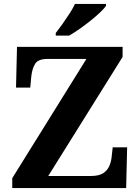

<svg xmlns="http://www.w3.org/2000/svg" viewBox="-20 -951 707 971"><path d="M42 0V-50L417 -653H220Q173 -653 157.5 -628Q142 -603 138 -562L133 -508H61L66 -714H600V-663L224 -61H440Q481 -61 502.5 -75.5Q524 -90 533.5 -113Q543 -136 545 -161L550 -206H623L618 0ZM262 -784Q277 -803 295.5 -829Q314 -855 331.5 -882Q349 -909 359 -931H516V-921Q507 -908 486 -888Q465 -868 437.5 -846Q410 -824 382 -804.5Q354 -785 330 -771H262Z"/></svg>

Font: Noto Serif Myanmar
Style: Regular
Weight: 400
Designer: Ben Mitchell and the Monotype Design Team
Foundry: Monotype Imaging Inc.
Version: Version 2.106